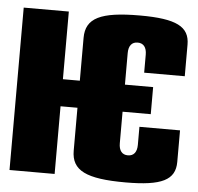

<svg xmlns="http://www.w3.org/2000/svg" viewBox="-52 -784 875 848"><g transform="rotate(5 385.0 -360.0)"><path d="M755 -480V-620C755 -700 696 -730 535 -730C360 -730 295 -698 295 -610V-420H220V-720H20V0H220V-300H295V-110C295 -22 360 10 535 10C696 10 755 -20 755 -100V-240H575V-160C575 -128 561 -110 535 -110C509 -110 495 -128 495 -160V-300H620V-420H495V-560C495 -592 509 -610 535 -610C561 -610 575 -592 575 -560V-480Z"/></g></svg>

Font: MikodacsPCS
Style: Regular
Weight: 900
Designer: gluk (gluksza@wp.pl)
Foundry: gluk (gluksza@wp.pl)
Version: Version 0.27